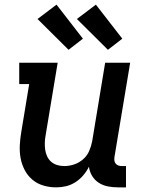

<svg xmlns="http://www.w3.org/2000/svg" viewBox="-20 -801 640 829"><path d="M223 8Q194 8 167 0Q140 -8 119.5 -25.5Q99 -43 86.5 -67Q74 -91 69 -118Q64 -145 65.5 -174Q67 -203 72 -232L106 -438H63V-530H229L177 -217Q174 -201 173.5 -185.5Q173 -170 175 -155Q177 -140 183.5 -126Q190 -112 201 -102.5Q212 -93 226.5 -88.5Q241 -84 257 -84Q279 -84 300 -91Q321 -98 338.5 -113Q356 -128 365 -149Q374 -170 378 -191L434 -530H542L474 -122Q473 -114 474 -107Q475 -100 479.5 -94.5Q484 -89 491 -86.5Q498 -84 506 -84H524V8H491Q468 8 446.5 4Q425 0 407 -11.5Q389 -23 378 -41Q367 -59 364 -81Q354 -61 339 -43.5Q324 -26 305 -14Q286 -2 265 3Q244 8 223 8ZM446 -586 312 -719 394 -781 508 -634ZM276 -586 142 -719 224 -781 338 -634Z"/></svg>

Font: Iosevka Curly Slab SmBdEx
Style: Italic
Weight: 600
Width: 7
Italic angle: -9°
Monospace: yes
Designer: Belleve Invis
Foundry: Belleve Invis
Version: Version 11.1.0; ttfautohint (v1.8.3)